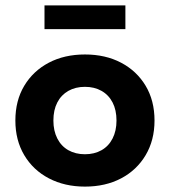

<svg xmlns="http://www.w3.org/2000/svg" viewBox="-20 -682 630 712"><path d="M37 0ZM295 10Q220 10 161.5 -20.5Q103 -51 70 -106.5Q37 -162 37 -235Q37 -309 70 -364Q103 -419 161 -449.5Q219 -480 295 -480Q371 -480 429 -449.5Q487 -419 520 -364Q553 -309 553 -235Q553 -162 520 -106.5Q487 -51 429 -20.5Q371 10 295 10ZM295 -110Q330 -110 356.5 -125Q383 -140 397.5 -168.5Q412 -197 412 -235Q412 -274 397.5 -302Q383 -330 356.5 -345Q330 -360 295 -360Q260 -360 233.5 -345Q207 -330 192.5 -302Q178 -274 178 -235Q178 -197 192.5 -168.5Q207 -140 233.5 -125Q260 -110 295 -110ZM145 -574V-662H445V-574Z"/></svg>

Font: Gantari
Style: Bold
Weight: 700
Designer: Anugrah Pasau
Foundry: Lafontype
Version: Version 1.000; ttfautohint (v1.6)